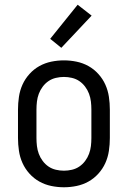

<svg xmlns="http://www.w3.org/2000/svg" viewBox="-20 -783 540 811"><path d="M250 8Q223 8 196.5 2.5Q170 -3 146.5 -16Q123 -29 104.5 -49.5Q86 -70 75 -94.5Q64 -119 60 -146Q56 -173 56 -200V-320Q56 -347 60 -374Q64 -401 75 -425.5Q86 -450 104.5 -470.5Q123 -491 146.5 -504Q170 -517 196.5 -522.5Q223 -528 250 -528Q277 -528 303.5 -522.5Q330 -517 353.5 -504Q377 -491 395.5 -470.5Q414 -450 425 -425.5Q436 -401 440 -374Q444 -347 444 -320V-200Q444 -173 440 -146Q436 -119 425 -94.5Q414 -70 395.5 -49.5Q377 -29 353.5 -16Q330 -3 303.5 2.5Q277 8 250 8ZM250 -62Q267 -62 284 -66Q301 -70 315 -79.5Q329 -89 339.5 -103Q350 -117 356 -133Q362 -149 364 -166Q366 -183 366 -200V-320Q366 -337 364 -354Q362 -371 356 -387Q350 -403 339.5 -417Q329 -431 315 -440.5Q301 -450 284 -454Q267 -458 250 -458Q233 -458 216 -454Q199 -450 185 -440.5Q171 -431 160.5 -417Q150 -403 144 -387Q138 -371 136 -354Q134 -337 134 -320V-200Q134 -183 136 -166Q138 -149 144 -133Q150 -117 160.5 -103Q171 -89 185 -79.5Q199 -70 216 -66Q233 -62 250 -62ZM239 -581 192 -619 308 -763 367 -717Z"/></svg>

Font: Iosevka Custom
Style: Regular
Weight: 400
Monospace: yes
Designer: Belleve Invis
Foundry: Belleve Invis
Version: Version 32.5.0; ttfautohint (v1.8.4)